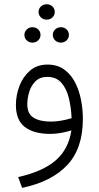

<svg xmlns="http://www.w3.org/2000/svg" viewBox="-20 -635 470 914"><path d="M163.6 -578.1Q163.6 -593.8 174.8 -604.2Q186 -614.7 202.1 -614.7Q218.8 -614.7 229.7 -604.2Q240.7 -593.8 240.7 -578.1Q240.7 -563 229.7 -552.2Q218.8 -541.5 202.1 -541.5Q186 -541.5 174.8 -552.2Q163.6 -563 163.6 -578.1ZM231.4 -468.8Q231.4 -483.9 242.4 -494.6Q253.4 -505.4 270 -505.4Q286.1 -505.4 297.1 -494.9Q308.1 -484.4 308.1 -468.8Q308.1 -453.6 297.1 -442.9Q286.1 -432.1 270 -432.1Q253.4 -432.1 242.4 -442.9Q231.4 -453.6 231.4 -468.8ZM96.2 -468.8Q96.2 -483.9 107.2 -494.6Q118.2 -505.4 134.8 -505.4Q150.9 -505.4 161.9 -494.9Q172.9 -484.4 172.9 -468.8Q172.9 -453.6 161.9 -442.9Q150.9 -432.1 134.8 -432.1Q118.2 -432.1 107.2 -442.9Q96.2 -453.6 96.2 -468.8ZM374.5 -68.8Q374.5 71.8 300 150.9Q225.6 230 85.4 259.3L66.4 208Q185.1 181.2 245.8 127.9Q306.6 74.7 319.8 -14.2Q297.4 -7.3 271 -2.4Q244.6 2.4 219.2 2.4Q141.1 2.4 98.4 -30.3Q55.7 -63 55.7 -135.3Q55.7 -182.1 72.8 -226.3Q89.8 -270.5 123.3 -299.1Q156.7 -327.6 206.1 -327.6Q252.9 -327.6 285.2 -304.4Q317.4 -281.2 337.2 -243.2Q356.9 -205.1 365.7 -159.4Q374.5 -113.8 374.5 -68.8ZM221.7 -56.2Q246.6 -56.2 272 -60.8Q297.4 -65.4 320.8 -72.3Q318.8 -121.6 308.1 -166.7Q297.4 -211.9 272.7 -240.5Q248 -269 205.1 -269Q169.9 -269 148.9 -248Q127.9 -227.1 118.9 -196.8Q109.9 -166.5 109.9 -138.2Q109.9 -93.3 139.9 -74.7Q169.9 -56.2 221.7 -56.2Z"/></svg>

Font: Vazirmatn RD UI FD ExtraLight
Style: Regular
Weight: 200
Designer: Saber Rastikerdar
Foundry: Saber Rastikerdar
Version: Version 33.003